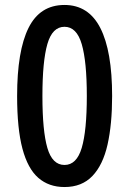

<svg xmlns="http://www.w3.org/2000/svg" viewBox="-20 -744 520 774"><path d="M432 -357Q432 -243 413.5 -161Q395 -79 352.5 -34.5Q310 10 240 10Q177 10 134.5 -27Q92 -64 70.5 -144.5Q49 -225 49 -357Q49 -539 95 -631.5Q141 -724 240 -724Q337 -724 384.5 -631Q432 -538 432 -357ZM151 -357Q151 -216 171 -147.5Q191 -79 240 -79Q289 -79 309.5 -148Q330 -217 330 -357Q330 -496 309.5 -566Q289 -636 240 -636Q191 -636 171 -566.5Q151 -497 151 -357Z"/></svg>

Font: Avrile Sans Condensed Medium
Style: Regular
Weight: 500
Width: 3
Designer: Monotype Design Team
Foundry: Monotype Imaging Inc.
Version: Version 2.001;September 10, 2019;FontCreator 11.5.0.2425 64-